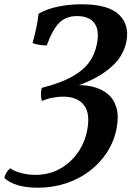

<svg xmlns="http://www.w3.org/2000/svg" viewBox="-64 -705 616 896"><path d="M112 171Q56 171 16.5 158.5Q-23 146 -44 125Q-41 113 -34.5 101.5Q-28 90 -16 80Q-4 91 29.5 101Q63 111 102 111Q163 111 212.5 84.5Q262 58 296.5 11Q331 -36 343 -98Q358 -176 327.5 -215Q297 -254 230 -254Q207 -254 181 -249Q155 -244 132 -234Q127 -247 127 -264Q127 -281 131 -295Q217 -317 270 -346Q323 -375 351 -413Q379 -451 388 -499Q401 -564 376.5 -597Q352 -630 295 -630Q245 -630 213.5 -599.5Q182 -569 154 -493Q138 -493 121 -495.5Q104 -498 88 -504Q96 -533 104 -568.5Q112 -604 116 -641Q154 -663 206 -674Q258 -685 317 -685Q441 -685 491 -637Q541 -589 526 -512Q516 -461 482.5 -420.5Q449 -380 392 -347.5Q335 -315 254 -290L270 -306Q323 -311 366 -301Q409 -291 438.5 -266.5Q468 -242 479.5 -202Q491 -162 480 -105Q468 -44 435 6.5Q402 57 353 94Q304 131 242.5 151Q181 171 112 171Z"/></svg>

Font: Vollkorn SemiBold
Style: Italic
Weight: 600
Italic angle: -11°
Designer: Friedrich Althausen
Foundry: Friedrich Althausen
Version: Version 5.000